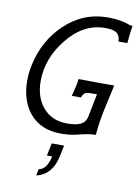

<svg xmlns="http://www.w3.org/2000/svg" viewBox="-96 -696 721 1007"><g transform="rotate(10 265.0 -193.0)"><path d="M530 -613Q525 -583 519 -519H472Q470 -556 448 -567Q431 -577 391 -577Q275 -577 188 -467Q106 -364 106 -244Q106 -161 149 -108Q197 -49 279 -49Q321 -49 343 -57Q378 -69 385 -106L409 -227H394Q360 -227 353 -224Q337 -220 329 -196H280Q297 -257 300 -289Q441 -287 490 -288Q485 -266 475 -220Q465 -174 460 -152Q445 -81 440 -16Q411 -18 341 0Q304 9 256 9Q150 9 90 -63Q36 -130 36 -235Q36 -276 45 -318Q74 -452 165 -539Q263 -634 396 -634Q442 -634 480 -625Q489 -624 510 -616Q524 -611 530 -613ZM220 68H286L273 129Q252 228 169 248L176 213Q219 206 234 135H206Z"/></g></svg>

Font: GFS Neohellenic Rg
Style: Italic
Weight: 400
Italic angle: -12°
Designer: Takis Katsoulidis and George D. Matthiopoulos
Foundry: Takis Katsoulidis and George D. Matthiopoulos
Version: Version 1.0